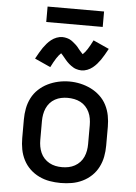

<svg xmlns="http://www.w3.org/2000/svg" viewBox="-61 -962 722 1016"><g transform="rotate(5 300.0 -454.0)"><path d="M300 8Q270 8 241 3Q212 -2 185 -15Q158 -28 136.5 -48.5Q115 -69 101.5 -95.5Q88 -122 82.5 -151Q77 -180 77 -210V-310Q77 -340 82.5 -369Q88 -398 101.5 -424.5Q115 -451 137 -471.5Q159 -492 185.5 -505Q212 -518 241 -524.5Q270 -531 300 -531Q330 -531 359 -524.5Q388 -518 414.5 -505Q441 -492 463 -471.5Q485 -451 498.5 -424.5Q512 -398 517.5 -369Q523 -340 523 -310V-210Q523 -180 517.5 -151Q512 -122 498.5 -95.5Q485 -69 463.5 -48.5Q442 -28 415 -15Q388 -2 359 3Q330 8 300 8ZM300 -76Q318 -76 335 -79.5Q352 -83 367.5 -91.5Q383 -100 395 -113Q407 -126 414 -142Q421 -158 424 -175Q427 -192 427 -210V-310Q427 -328 424 -345.5Q421 -363 413.5 -379Q406 -395 394 -408Q382 -421 366.5 -429Q351 -437 333.5 -440.5Q316 -444 298 -444Q281 -444 264 -440.5Q247 -437 231.5 -428.5Q216 -420 204.5 -407Q193 -394 186 -378Q179 -362 176 -344.5Q173 -327 173 -310V-210Q173 -192 176 -175Q179 -158 186 -142Q193 -126 205 -113Q217 -100 232.5 -91.5Q248 -83 265 -79.5Q282 -76 300 -76ZM357 -595Q350 -595 342.5 -596.5Q335 -598 328.5 -600Q322 -602 315 -606Q308 -610 302.5 -614Q297 -618 291 -623Q285 -628 280 -633.5Q275 -639 271 -643.5Q267 -648 261.5 -655Q256 -662 251 -667.5Q246 -673 243 -676Q231 -665 219 -646.5Q207 -628 192 -598L108 -636Q118 -654 126.5 -669Q135 -684 143.5 -696Q152 -708 161.5 -719Q171 -730 183.5 -740Q196 -750 211.5 -756Q227 -762 243 -762Q249 -762 255 -761Q261 -760 267 -758.5Q273 -757 279 -754.5Q285 -752 290 -748.5Q295 -745 299.5 -741.5Q304 -738 309 -733.5Q314 -729 318.5 -725Q323 -721 326.5 -716.5Q330 -712 333.5 -707.5Q337 -703 341 -698.5Q345 -694 349.5 -689Q354 -684 357 -681Q369 -692 381 -710.5Q393 -729 408 -759L492 -721Q482 -703 473.5 -688Q465 -673 456.5 -661Q448 -649 438.5 -638Q429 -627 416.5 -617Q404 -607 388.5 -601Q373 -595 357 -595ZM150 -834V-916H450V-834Z"/></g></svg>

Font: Iosevka Custom Medium Extended
Style: Regular
Weight: 500
Width: 7
Monospace: yes
Designer: Belleve Invis
Foundry: Belleve Invis
Version: Version 11.2.4; ttfautohint (v1.8.4)